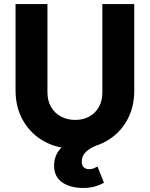

<svg xmlns="http://www.w3.org/2000/svg" viewBox="-20 -726 742 951"><path d="M352 11Q265 11 198.5 -26Q132 -63 94.5 -128.5Q57 -194 57 -278V-706H215V-269Q215 -227 233 -196Q251 -165 282.5 -148.5Q314 -132 352 -132Q392 -132 422 -148.5Q452 -165 469.5 -195.5Q487 -226 487 -268V-706H645V-277Q645 -193 608 -128Q571 -63 505 -26Q439 11 352 11ZM392 205Q329 205 288.5 177.5Q248 150 248 94Q248 42 283 6.5Q318 -29 377 -42L469 -10Q430 4 407.5 24.5Q385 45 385 75Q385 92 394.5 102Q404 112 422 112Q434 112 444 108Q454 104 463 99L495 179Q476 190 450.5 197.5Q425 205 392 205Z"/></svg>

Font: Outfit
Style: Bold
Weight: 700
Designer: Rodrigo Fuenzalida
Foundry: fragTYPE
Version: Version 1.100;gftools[0.9.27]